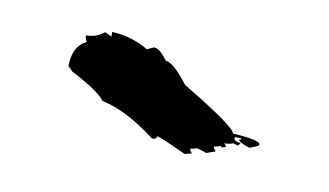

<svg xmlns="http://www.w3.org/2000/svg" viewBox="-32 -941 406 237"><g transform="rotate(10 171.0 -822.5)"><path d="M208 -756.3Q174.3 -772 170.9 -772Q170.9 -768.1 165 -768.1Q127.4 -796.9 96.7 -803.2Q89.4 -814 53.7 -832.5L47.9 -838.4Q47.9 -863.3 64.9 -871.6Q62.5 -875.5 62.5 -879.4Q75.7 -879.4 85 -887.2Q86.4 -887.2 93.8 -883.3V-889.2Q118.2 -888.2 139.6 -875.5L147.9 -879.4Q155.3 -879.4 165 -865.7Q174.3 -865.7 193.8 -840.3Q262.2 -799.3 262.2 -791.5Q296.9 -789.6 296.9 -783.7Q296.9 -781.7 285.2 -777.8Q272.5 -781.7 271 -785.6Q273.9 -785.6 273.9 -787.6H265.1Q265.1 -781.7 273.9 -781.7L271 -777.8L265.1 -779.8Q260.3 -777.8 253.9 -777.8L256.8 -773.9L251 -772V-773.9Q245.1 -772 242.2 -772V-770L245.1 -766.1L233.9 -762.2L222.2 -766.1Q216.8 -764.2 213.9 -764.2V-762.2L216.8 -758.3Q213.9 -758.3 208 -756.3Z"/></g></svg>

Font: Mister Brush
Style: Regular
Weight: 400
Designer: GGBotNet
Foundry: GGBotNet
Version: 1.00